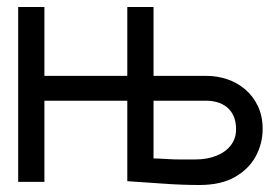

<svg xmlns="http://www.w3.org/2000/svg" viewBox="-20 -520 800 549"><path d="M571 -303H419V-500H344V-303H107V-500H32V0H107V-232H344V-2Q344 -2 357.5 -1Q371 0 394.5 1.5Q418 3 445 5Q472 7 499.5 8Q527 9 550 9Q612 9 652 -14Q692 -37 711.5 -73.5Q731 -110 731 -151Q731 -188 717.5 -216.5Q704 -245 681 -264.5Q658 -284 629.5 -293.5Q601 -303 571 -303ZM537 -64Q518 -64 498.5 -64Q479 -64 462.5 -65Q446 -66 434.5 -66.5Q423 -67 419 -67V-232H571Q585 -232 600 -228Q615 -224 627.5 -214.5Q640 -205 647.5 -189Q655 -173 655 -150Q655 -124 640 -104.5Q625 -85 598.5 -74.5Q572 -64 537 -64Z"/></svg>

Font: Advent Pro Medium
Style: Regular
Weight: 500
Designer: VivaRado, Andreas Kalpakidis
Foundry: VivaRado, Andreas Kalpakidis
Version: Version 3.000